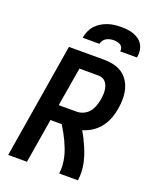

<svg xmlns="http://www.w3.org/2000/svg" viewBox="-171 -1054 942 1154"><g transform="rotate(20 300.0 -477.5)"><path d="M25 0 146 -735H370Q401 -735 431 -728.5Q461 -722 485.5 -706Q510 -690 526 -665.5Q542 -641 549.5 -612.5Q557 -584 557 -552.5Q557 -521 552 -490Q547 -458 535.5 -426.5Q524 -395 503.5 -367.5Q483 -340 454 -320.5Q425 -301 392 -292Q405 -270 416 -248Q427 -226 437 -202.5Q447 -179 455 -155Q463 -131 468 -105.5Q473 -80 474 -53.5Q475 -27 471 0H351Q355 -26 353 -52.5Q351 -79 345.5 -103.5Q340 -128 331 -151.5Q322 -175 311.5 -197.5Q301 -220 289 -241.5Q277 -263 264 -284H192L145 0ZM208 -385H324Q345 -385 366.5 -395Q388 -405 402 -423Q416 -441 423.5 -462.5Q431 -484 435 -506Q437 -520 438 -534.5Q439 -549 437.5 -563Q436 -577 431.5 -590Q427 -603 418.5 -613.5Q410 -624 397.5 -629Q385 -634 370 -634H250ZM205 -815Q208 -836 217 -857Q226 -878 241 -895Q256 -912 276 -924Q296 -936 317 -943Q338 -950 359 -952.5Q380 -955 402 -955Q423 -955 443.5 -952.5Q464 -950 483 -943Q502 -936 517.5 -924Q533 -912 542.5 -894.5Q552 -877 554 -856.5Q556 -836 552 -815H445Q447 -827 443 -837.5Q439 -848 430 -854Q421 -860 409.5 -862.5Q398 -865 387 -865Q375 -865 363 -862.5Q351 -860 340 -854Q329 -848 321.5 -837.5Q314 -827 312 -815Z"/></g></svg>

Font: Iosevka Curly Extended
Style: Bold Italic
Weight: 700
Width: 7
Italic angle: -9°
Monospace: yes
Designer: Belleve Invis
Foundry: Belleve Invis
Version: Version 11.1.0; ttfautohint (v1.8.3)